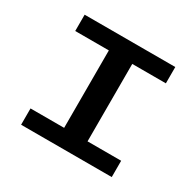

<svg xmlns="http://www.w3.org/2000/svg" viewBox="-125 -690 849 831"><g transform="rotate(30 300.0 -275.0)"><path d="M73.5 -81.5H241.5V-468.5H73.5V-550H526.5V-468.5H358.5V-81.5H526.5V0H73.5Z"/></g></svg>

Font: JuliaMono
Style: Bold
Weight: 700
Monospace: yes
Designer: cormullion
Foundry: corm
Version: Version 0.055; ttfautohint (v1.8.4)